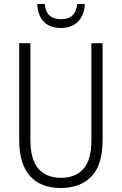

<svg xmlns="http://www.w3.org/2000/svg" viewBox="-20 -930 609 960"><path d="M493 -230Q493 -105 437 -47.5Q381 10 284 10Q184 10 130 -50Q76 -110 76 -230V-714H132V-231Q132 -132 172 -86.5Q212 -41 285 -41Q357 -41 397 -85.5Q437 -130 437 -230V-714H493ZM404 -910Q402 -854 370 -822Q338 -790 284 -790Q231 -790 200 -820.5Q169 -851 166 -910H204Q210 -834 285 -834Q359 -834 366 -910Z"/></svg>

Font: Noto Sans Sinhala UI Condensed Light
Style: Regular
Weight: 300
Width: 3
Designer: Jelle Bosma - Monotype Design Team
Foundry: Monotype Imaging Inc.
Version: Version 2.006; ttfautohint (v1.8.4.7-5d5b)